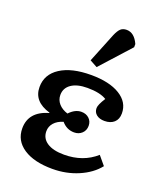

<svg xmlns="http://www.w3.org/2000/svg" viewBox="-150 -908 851 1017"><g transform="rotate(20 275.0 -399.5)"><path d="M268 14Q164 14 104.5 -25.5Q45 -65 45 -134Q45 -228 152 -259V-261Q56 -289 56 -371Q56 -442 119 -483Q182 -524 292 -524Q395 -524 454.5 -487.5Q514 -451 514 -388Q514 -355 494 -337Q474 -319 440 -319Q412 -319 395 -332.5Q378 -346 378 -369Q378 -388 405 -430Q368 -453 297 -453Q239 -453 206.5 -430.5Q174 -408 174 -369Q174 -341 192.5 -320Q211 -299 243 -289Q275 -323 310 -323Q337 -323 354 -307Q371 -291 371 -266Q371 -240 353.5 -223.5Q336 -207 310 -207Q268 -207 239 -241Q206 -231 188 -210.5Q170 -190 170 -163Q170 -123 204 -100.5Q238 -78 300 -78Q407 -78 479 -142L520 -93Q481 -44 413.5 -15Q346 14 268 14ZM304 -573 262 -596 329 -762Q341 -790 353.5 -801.5Q366 -813 387 -813Q430 -813 455 -758V-740Z"/></g></svg>

Font: Literata 12pt SemiBold
Style: Regular
Weight: 600
Designer: Latin by Veronika Burian and Jose Scaglione. Greek by Irene Vlachou. Cyrillic by Vera Evstafieva.
Foundry: TypeTogether
Version: Version 3.002